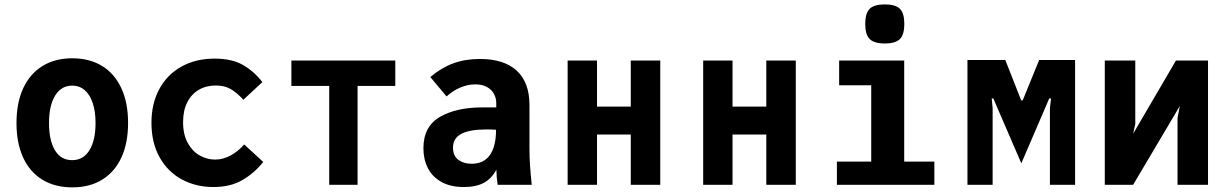

<svg xmlns="http://www.w3.org/2000/svg" viewBox="-20 -818 5440 850"><path d="M53 -273.5Q53 -363.5 83 -427.8Q113 -492 168.5 -526Q224 -560 300 -560Q376 -560 431.5 -526.2Q487 -492.5 517 -428Q547 -363.5 547 -273.5Q547 -185.5 517.8 -121.5Q488.5 -57.5 433 -23Q377.5 11.5 300 11.5Q222.5 11.5 166.8 -23Q111 -57.5 82 -121.5Q53 -185.5 53 -273.5ZM403 -273.5Q403 -324.5 390.5 -361.8Q378 -399 354.8 -419Q331.5 -439 299.5 -439Q251.5 -439 224.2 -395Q197 -351 197 -273.5Q197 -196.5 223.2 -152.8Q249.5 -109 299.5 -109Q349 -109 376 -153Q403 -197 403 -273.5Z M650.5 -274.5Q650.5 -359 685 -423.2Q719.5 -487.5 783 -523Q846.5 -558.5 930 -558.5Q1006.5 -558.5 1055.5 -530.5Q1104.5 -502.5 1141.5 -454.5L1057.5 -376.5Q1028 -408.5 1001 -424Q974 -439.5 935 -439.5Q892.5 -439.5 859.8 -420.2Q827 -401 808.8 -364.5Q790.5 -328 790.5 -277.5Q790.5 -223 811 -185.5Q831.5 -148 864 -129.8Q896.5 -111.5 932.5 -111.5Q967.5 -111.5 1001.8 -130.2Q1036 -149 1061 -178.5L1145.5 -101Q1106 -51.5 1053 -20.8Q1000 10 925 10Q847 10 784.8 -23.8Q722.5 -57.5 686.5 -121.8Q650.5 -186 650.5 -274.5Z M1437.5 -437.5H1270V-550H1730V-437.5H1563V0H1437.5Z M1854.5 -161.5Q1854.5 -258 1927.2 -300.2Q2000 -342.5 2114.5 -342.5H2177V-362Q2177 -383 2167 -402Q2157 -421 2136 -432.8Q2115 -444.5 2084 -444.5Q2051.5 -444.5 2018.5 -430.8Q1985.5 -417 1957 -391L1885 -477Q1933.5 -518 1986.5 -537.5Q2039.5 -557 2104.5 -557Q2211 -557 2267.5 -505.2Q2324 -453.5 2324 -353V-159.5Q2324 -121.5 2326.5 -85Q2329 -48.5 2334 0H2183Q2178 -32.5 2177.5 -67Q2157.5 -28.5 2123 -9.2Q2088.5 10 2033.5 10Q1974 10 1933.8 -12.8Q1893.5 -35.5 1874 -74.2Q1854.5 -113 1854.5 -161.5ZM2176 -243.5Q2157.5 -245 2134 -245Q2059.5 -245 2022.5 -225.5Q1985.5 -206 1985.5 -165Q1985.5 -128 2009 -110.5Q2032.5 -93 2068 -93Q2121 -93 2148.5 -131.2Q2176 -169.5 2176 -243.5Z M2493 -550H2623V-346H2772.5V-550H2903V0H2772.5V-222.5H2623V0H2493Z M3093 -550H3223V-346H3372.5V-550H3503V0H3372.5V-222.5H3223V0H3093Z M3695 -550H3983V-102.5H4116.5V0H3685V-102.5H3837V-440.5H3695ZM3810.5 -712Q3810.5 -759.5 3830.2 -779Q3850 -798.5 3897 -798.5Q3944.5 -798.5 3964 -779Q3983.5 -759.5 3983.5 -712Q3983.5 -665 3964 -645.2Q3944.5 -625.5 3897 -625.5Q3850 -625.5 3830.2 -645.2Q3810.5 -665 3810.5 -712Z M4263 -552.5H4430.5L4501 -373.5H4507.5L4580.5 -552.5H4739.5V0H4628V-339L4633 -382H4625L4501.5 -95L4377.5 -382H4370.5L4374.5 -339V0H4263Z M4871 -550H5006V-268.5L4996.5 -226L5186 -550H5328V0H5193V-295.5L5203 -348.5L4996.5 0H4871Z"/></svg>

Font: JuliaMono ExtraBold
Style: Regular
Weight: 800
Monospace: yes
Designer: cormullion
Foundry: corm
Version: Version 0.055; ttfautohint (v1.8.4)